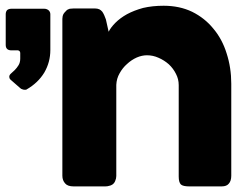

<svg xmlns="http://www.w3.org/2000/svg" viewBox="-37 -665 885 685"><path d="M198.2 -627Q205.1 -631.8 211.9 -633.8Q219.7 -634.8 225.6 -634.8Q251 -634.8 301.8 -634.8Q310.5 -634.8 317.4 -631.8Q323.2 -628.9 328.1 -623Q332 -617.2 335 -610.4Q337.9 -603.5 340.8 -595.7Q343.8 -581.1 350.6 -551.8Q358.4 -567.4 375 -584Q391.6 -600.6 416 -614.3Q441.4 -627.9 473.6 -636.7Q506.8 -644.5 546.9 -644.5Q603.5 -644.5 648.4 -623Q693.4 -600.6 723.6 -563.5Q755.9 -525.4 771.5 -474.6Q788.1 -423.8 788.1 -366.2Q788.1 -256.8 788.1 -38.1Q788.1 -19.5 779.3 -9.8Q771.5 0 753.9 0Q714.8 0 637.7 0Q616.2 0 608.4 -6.8Q600.6 -14.6 600.6 -35.2Q600.6 -143.6 600.6 -361.3Q600.6 -382.8 590.8 -401.4Q581.1 -420.9 565.4 -435.5Q548.8 -450.2 528.3 -459Q508.8 -467.8 487.3 -467.8Q469.7 -467.8 451.2 -460Q431.6 -451.2 416 -436.5Q400.4 -422.9 389.6 -403.3Q378.9 -384.8 377.9 -362.3Q377.9 -253.9 377.9 -37.1Q377.9 -28.3 374 -19.5Q371.1 -11.7 364.3 -6.8Q358.4 -2.9 352.5 -2Q346.7 0 338.9 0Q301.8 0 225.6 0Q204.1 0 195.3 -10.7Q185.5 -21.5 185.5 -38.1Q185.5 -224.6 185.5 -597.7Q185.5 -607.4 189.5 -615.2Q194.3 -623 201.2 -627.9Q200.2 -627.9 198.2 -627ZM-16.6 -614.3Q-16.6 -623 -11.7 -628.9Q-5.9 -633.8 3.9 -633.8Q43 -633.8 121.1 -633.8Q128.9 -633.8 135.7 -628.9Q142.6 -623 142.6 -614.3Q142.6 -571.3 142.6 -486.3Q142.6 -443.4 121.1 -406.2Q98.6 -369.1 57.6 -345.7Q57.6 -344.7 51.8 -344.7Q45.9 -344.7 42 -346.7Q38.1 -347.7 35.2 -350.6Q25.4 -359.4 4.9 -377Q0 -380.9 -2 -383.8Q-3.9 -387.7 -3.9 -391.6Q-3.9 -397.5 2.9 -403.3Q8.8 -408.2 15.6 -415Q23.4 -422.9 29.3 -432.6Q35.2 -442.4 35.2 -456.1Q35.2 -462.9 35.2 -475.6Q35.2 -483.4 27.3 -485.4Q18.6 -485.4 2 -485.4Q-16.6 -486.3 -16.6 -504.9Q-16.6 -541 -16.6 -614.3Z"/></svg>

Font: Cocogoose
Style: Regular
Weight: 400
Designer: Cosimo Lorenzo Pancini
Version: Version 1.000